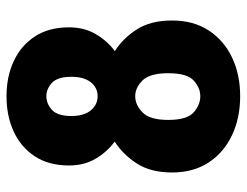

<svg xmlns="http://www.w3.org/2000/svg" viewBox="-104 -643 758 590"><g transform="rotate(-90 275.0 -348.0)"><path d="M274.5 11Q207.5 11 154.5 -14Q101.5 -39 70.8 -85.8Q40 -132.5 40 -198.5Q40 -264 67.8 -306.8Q95.5 -349.5 135 -374.5Q103.5 -397.5 82.5 -432.8Q61.5 -468 61.5 -515Q61.5 -577 89.5 -619.8Q117.5 -662.5 165.5 -684.8Q213.5 -707 274.5 -707Q334.5 -707 382.2 -684.8Q430 -662.5 458 -619.8Q486 -577 486 -515Q486 -468 465.2 -432.8Q444.5 -397.5 413 -374Q452 -349.5 479.5 -306.8Q507 -264 507 -198.5Q507 -132.5 476.5 -85.8Q446 -39 393.5 -14Q341 11 274.5 11ZM274.5 -427Q300.5 -427 317.2 -448Q334 -469 334 -507.5Q334 -550 315.5 -567.2Q297 -584.5 274.5 -584.5Q251 -584.5 232.2 -567.2Q213.5 -550 213.5 -507.5Q213.5 -469 230.8 -448Q248 -427 274.5 -427ZM274.5 -111.5Q300 -111.5 322.5 -131.8Q345 -152 345 -210Q345 -266.5 322.8 -289Q300.5 -311.5 274.5 -311.5Q247.5 -311.5 224.5 -289Q201.5 -266.5 201.5 -210Q201.5 -152 224.8 -131.8Q248 -111.5 274.5 -111.5Z"/></g></svg>

Font: Trispace SemiCondensed
Style: Bold
Weight: 700
Width: 4
Designer: Tyler Finck
Foundry: Etcetera Type Company
Version: Version 1.210; ttfautohint (v1.8.3)